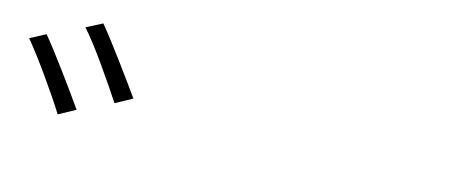

<svg xmlns="http://www.w3.org/2000/svg" viewBox="-35 -941 1070 441"><g transform="rotate(10 500.0 -721.0)"><path d="M54 -786 16 -770C41 -735 90 -651 111 -609L152 -627C129 -667 78 -752 54 -786ZM178 -833 139 -817C166 -782 212 -700 235 -657L276 -675C252 -716 202 -799 178 -833Z"/></g></svg>

Font: Source Han Sans SC Light
Style: Regular
Weight: 300
Designer: Ryoko NISHIZUKA (kana & ideographs); Paul D. Hunt (Latin, Greek & Cyrillic); Wenlong ZHANG (bopomofo); Sandoll Communica
Foundry: Adobe Systems Incorporated
Version: Version 1.004;PS 1.004;hotconv 1.0.82;makeotf.lib2.5.63406